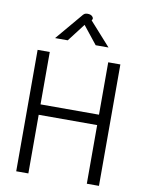

<svg xmlns="http://www.w3.org/2000/svg" viewBox="-101 -1021 819 1090"><g transform="rotate(10 308.5 -475.5)"><path d="M70 -700H140V-398H477V-700H547V0H477V-338H140V0H70ZM281 -931Q290 -943 296.5 -947Q303 -951 314 -951Q333 -951 342 -941Q351 -931 346 -923L343 -918L464 -783H390L308 -886L229 -783H156Z"/></g></svg>

Font: Niramit Light
Style: Regular
Weight: 300
Designer: Katatrad Aksorn Co.,Ltd.
Foundry: Cadson Demak Co.,Ltd.
Version: Version 1.000; ttfautohint (v1.6)